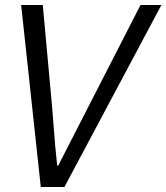

<svg xmlns="http://www.w3.org/2000/svg" viewBox="-20 -752 669 772"><path d="M239 0H144L65 -732H152L189 -328L196 -240Q201 -167 210 -86H214L545 -732H629Z"/></svg>

Font: l_WÎeÑOS 300W
Style: Regular
Weight: 300
Designer: R?O
Version: Version 2.00 June 21, 2023